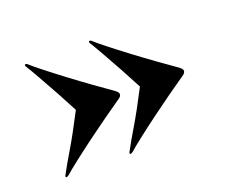

<svg xmlns="http://www.w3.org/2000/svg" viewBox="-69 -529 653 552"><g transform="rotate(-20 257.0 -253.0)"><path d="M472.5 -252Q472.5 -244.5 461.5 -238Q439.5 -223 409 -201.2Q378.5 -179.5 347.2 -156.2Q316 -133 290.8 -113.2Q265.5 -93.5 254 -83Q248 -78.5 245.5 -80Q243 -82 246 -87Q258 -110 281.5 -149.2Q305 -188.5 338 -252.5Q323 -281.5 304.8 -314.8Q286.5 -348 270.5 -376.2Q254.5 -404.5 246 -418Q242.5 -423 245.5 -425Q249 -427 254 -422Q263 -413.5 288 -393.8Q313 -374 345.2 -349.8Q377.5 -325.5 408.8 -303Q440 -280.5 461 -266Q472.5 -258 472.5 -252ZM276.5 -252Q276.5 -244.5 265.5 -238Q243.5 -223 213 -201.2Q182.5 -179.5 151.2 -156.2Q120 -133 94.8 -113.2Q69.5 -93.5 58 -83Q52 -78.5 49.5 -80Q47 -82 50 -87Q62 -110 85.5 -149.2Q109 -188.5 142 -252.5Q127 -281.5 108.8 -314.8Q90.5 -348 74.5 -376.2Q58.5 -404.5 50 -418Q46.5 -423 49.5 -425Q53 -427 58 -422Q67 -413.5 92 -393.8Q117 -374 149.2 -349.8Q181.5 -325.5 212.8 -303Q244 -280.5 265 -266Q276.5 -258 276.5 -252Z"/></g></svg>

Font: Fraunces 144pt
Style: Bold
Weight: 700
Version: Version 1.000;[b76b70a41]